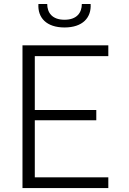

<svg xmlns="http://www.w3.org/2000/svg" viewBox="-20 -962 660 982"><path d="M95 0H534V-55H158V-347H472.5V-399.5H158V-675H534V-730H95ZM221.5 -941.5H176.5C172 -871.5 217.5 -821.5 310 -821.5C402.5 -821.5 448 -871.5 443.5 -941.5H398.5C398.5 -898 374 -861 310 -861C246 -861 221.5 -898 221.5 -941.5Z"/></svg>

Font: Monaspace Neon ExtraLight
Style: Regular
Weight: 200
Designer: Riley Cran & the Lettermatic Team
Foundry: Lettermatic
Version: Version 1.200 (Monaspace Neon)